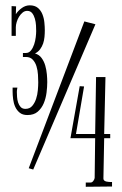

<svg xmlns="http://www.w3.org/2000/svg" viewBox="-20 -716 461 728"><path d="M397.9 -208V-191.9H375L372.1 -39.1Q372.1 -34.2 375.2 -31.5Q378.4 -28.8 383.3 -27.6Q388.2 -26.4 393.8 -26.1Q399.4 -25.9 404.8 -25.9V-8.8L305.2 -7.8V-23.9H323.2Q329.1 -23.9 333.5 -29.5Q337.9 -35.2 338.9 -41L340.8 -191.9H247.1L282.2 -389.2L298.8 -388.2L268.1 -208H340.8L344.2 -423.8H379.9L375 -208ZM84 -279.8Q65.9 -279.8 54.9 -288.6Q43.9 -297.4 37.8 -310.8Q31.7 -324.2 29.8 -339.8Q27.8 -355.5 27.8 -369.1V-383.8H45.9Q44.4 -376.5 44.2 -373.3Q43.9 -370.1 43.9 -367.2Q43.9 -359.4 44.7 -348.4Q45.4 -337.4 48.6 -327.4Q51.8 -317.4 58.3 -310.3Q64.9 -303.2 76.2 -303.2Q92.8 -303.2 102.3 -314.5Q111.8 -325.7 116.9 -341.3Q122.1 -356.9 123.5 -374.3Q125 -391.6 125 -403.8Q125 -416 124 -432.6Q123 -449.2 118.4 -464.4Q113.8 -479.5 104.2 -489.7Q94.7 -500 78.1 -500H66.9V-515.1H78.1Q89.8 -515.1 97.4 -524.7Q105 -534.2 109.4 -547.4Q113.8 -560.5 115.5 -574.7Q117.2 -588.9 117.2 -598.1Q117.2 -606.9 116.5 -619.9Q115.7 -632.8 112.3 -645Q108.9 -657.2 102.1 -666Q95.2 -674.8 83 -674.8Q73.7 -674.8 65.9 -668.5Q58.1 -662.1 52.2 -652.6Q46.4 -643.1 43.2 -632.3Q40 -621.6 40 -612.8V-580.1H23.9V-692.9L41 -691.9L40 -662.1Q48.8 -675.8 63 -685.8Q77.1 -695.8 92.8 -695.8Q111.8 -695.8 123.3 -686.3Q134.8 -676.8 140.6 -662.4Q146.5 -647.9 148.2 -631.3Q149.9 -614.7 149.9 -601.1Q149.9 -588.9 148.7 -575.9Q147.5 -563 143.6 -551.3Q139.6 -539.6 132.3 -529.5Q125 -519.5 112.8 -513.2Q128.4 -508.8 137.7 -496.1Q147 -483.4 151.6 -467.3Q156.2 -451.2 157.7 -434.3Q159.2 -417.5 159.2 -404.8Q159.2 -386.7 156.5 -365Q153.8 -343.3 145.8 -324.2Q137.7 -305.2 123 -292.5Q108.4 -279.8 84 -279.8ZM341.8 -624 106 -73.2 88.9 -78.1 299.8 -634.8Z"/></svg>

Font: Bigelow Rules
Style: Regular
Weight: 400
Designer: Astigmatic (AOETI)
Foundry: Astigmatic (AOETI)
Version: Version 1.001